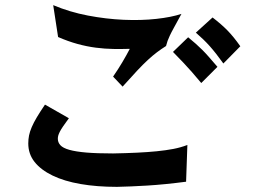

<svg xmlns="http://www.w3.org/2000/svg" viewBox="-20 -703 1040 747"><path d="M653 -501 712 -558Q729 -544 742 -532.5Q755 -521 767.5 -508.5Q780 -496 793.5 -480.5Q807 -465 826 -443L763 -380Q724 -427 695 -457.5Q666 -488 653 -501ZM206 -559 187 -683Q251 -656 322 -642.5Q393 -629 461 -626Q529 -623 588 -629.5Q647 -636 686 -649Q667 -614 656.5 -595Q646 -576 640.5 -564Q635 -552 632 -544Q629 -536 626 -524Q607 -512 590.5 -499.5Q574 -487 555.5 -470Q537 -453 513.5 -428Q490 -403 457 -366L420 -405Q440 -434 456 -461Q472 -488 485 -513Q454 -512 421 -512.5Q388 -513 353 -517.5Q318 -522 281.5 -532Q245 -542 206 -559ZM155 -296 248 -243Q234 -224 225.5 -211.5Q217 -199 212.5 -190Q208 -181 206.5 -175Q205 -169 205 -163Q205 -149 215 -138Q225 -127 250 -120Q275 -113 316 -109.5Q357 -106 420 -106Q471 -107 513 -109Q555 -111 590 -114.5Q625 -118 654 -123.5Q683 -129 709 -139L704 4Q619 15 552.5 19Q486 23 435 24Q357 24 293.5 13Q230 2 184.5 -20Q139 -42 114.5 -73Q90 -104 90 -145Q90 -161 93 -176Q96 -191 103.5 -208.5Q111 -226 123.5 -247Q136 -268 155 -296ZM742 -576 807 -635Q841 -609 865 -584.5Q889 -560 915 -523L849 -456Q834 -477 821 -493.5Q808 -510 796 -523.5Q784 -537 771 -549.5Q758 -562 742 -576Z"/></svg>

Font: D2Coding
Style: Bold
Weight: 700
Monospace: yes
Designer: Yong-Rak Park; Jeong-Hwan Yoon; Sang-Min Lee;
Foundry: NHN Corporation
Version: Version 1.3.2; Build 20180524